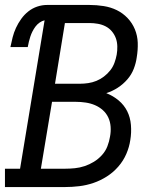

<svg xmlns="http://www.w3.org/2000/svg" viewBox="-30 -755 650 775"><path d="M-10 0V-74H51L150 -673Q140 -671 130 -664Q120 -657 113 -647.5Q106 -638 101 -628Q96 -618 92.5 -607.5Q89 -597 86.5 -586.5Q84 -576 82 -565H12Q16 -585 21 -604.5Q26 -624 34.5 -642.5Q43 -661 55.5 -678.5Q68 -696 84.5 -709Q101 -722 120.5 -728.5Q140 -735 160 -735H331Q360 -735 388.5 -730.5Q417 -726 441.5 -714Q466 -702 485 -682Q504 -662 514.5 -636.5Q525 -611 526 -582.5Q527 -554 522 -524Q519 -501 510 -477.5Q501 -454 484 -434.5Q467 -415 445.5 -401Q424 -387 399 -379Q427 -368 449 -349.5Q471 -331 483.5 -306Q496 -281 498.5 -250.5Q501 -220 496 -190Q492 -162 480 -134Q468 -106 447.5 -82.5Q427 -59 401 -42.5Q375 -26 347 -16.5Q319 -7 290 -3.5Q261 0 233 0ZM192 -417H293Q309 -417 326 -419.5Q343 -422 359 -428.5Q375 -435 389.5 -446Q404 -457 415 -471Q426 -485 432 -501.5Q438 -518 441 -534Q444 -551 443.5 -568.5Q443 -586 437.5 -601Q432 -616 421.5 -628.5Q411 -641 396.5 -648.5Q382 -656 365 -659Q348 -662 331 -662H232ZM135 -74H233Q252 -74 272 -76Q292 -78 311.5 -84.5Q331 -91 349 -102Q367 -113 381.5 -129Q396 -145 403.5 -164.5Q411 -184 414 -203Q418 -223 416.5 -243.5Q415 -264 407 -281Q399 -298 385 -310.5Q371 -323 353.5 -330.5Q336 -338 316 -341Q296 -344 276 -344H180Z"/></svg>

Font: Iosevka HT Extended
Style: Italic
Weight: 400
Width: 7
Italic angle: -9°
Monospace: yes
Designer: Belleve Invis
Foundry: Belleve Invis
Version: Version 32.3.0; ttfautohint (v1.8.4)